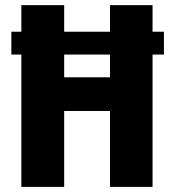

<svg xmlns="http://www.w3.org/2000/svg" viewBox="-20 -731 680 751"><path d="M621.1 -606.9V-517.6H24.4V-606.9ZM463.9 -428.7V-296.9H176.3V-428.7ZM231 -710.9V0H63.5V-710.9ZM576.7 -710.9V0H410.2V-710.9Z"/></svg>

Font: Roboto Condensed Black
Style: Regular
Weight: 900
Designer: Christian Robertson
Foundry: Google
Version: Version 3.008; 2023